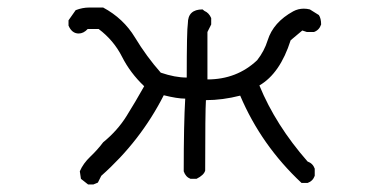

<svg xmlns="http://www.w3.org/2000/svg" viewBox="-20 -489 1040 510"><path d="M228 1H214L195 -14L192 -34Q201 -55 220 -73Q239 -91 254 -111Q292 -142 316 -180.5Q340 -219 363 -260Q326 -295 304 -338.5Q282 -382 242 -412H213Q202 -400 189 -400Q171 -400 162 -421V-435L181 -462Q199 -469 217 -469H254Q308 -440 338.5 -389.5Q369 -339 407 -296Q445 -283 476 -283Q476 -409 479 -427Q479 -464 518 -464L523 -460Q535 -455 541 -441V-424L531 -404V-278Q609 -278 663 -329Q682 -353 691 -382Q706 -430 759 -459Q772 -466 787 -466Q795 -466 803 -464L827 -449Q833 -440 833 -424Q828 -409 814 -404H795L783 -408L752 -382Q724 -294 669 -262Q712 -157 797 -60Q811 -55 816 -41V-22Q811 -8 797 -3H781Q674 -103 618 -235Q571 -223 527 -223Q525 -194 525 -36Q522 -24 502 -14H486Q473 -19 468 -34Q468 -161 472 -227Q451 -227 415 -236Q353 -114 249 -22L240 -4Z"/></svg>

Font: Yozai
Style: Regular
Weight: 400
Designer: LXGW / Y.OzVox
Foundry: LXGW / Y.OzVox
Version: Version 0.861;October 22, 2024